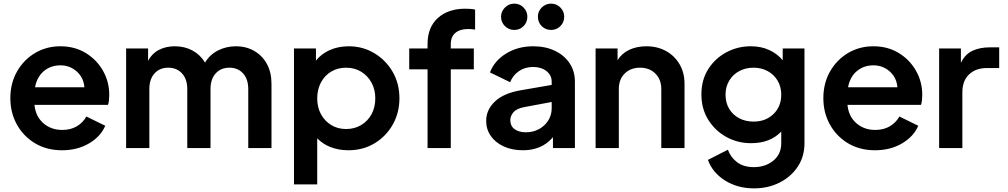

<svg xmlns="http://www.w3.org/2000/svg" viewBox="-20 -816 5553 1058"><path d="M322 12Q237 12 173 -26.5Q109 -65 73 -130Q37 -195 37 -275Q37 -357 73.5 -421.5Q110 -486 172.5 -523.5Q235 -561 313 -561Q391 -561 451.5 -524.5Q512 -488 547 -427Q582 -366 582 -293Q582 -279 580.5 -264Q579 -249 575 -238H170Q176 -175 218.5 -137.5Q261 -100 323 -100Q370 -100 404 -120.5Q438 -141 456 -174L560 -123Q535 -64 471 -26Q407 12 322 12ZM313 -456Q260 -456 222 -424.5Q184 -393 173 -335H445Q441 -388 403 -422Q365 -456 313 -456Z M675 0V-549H796V-481Q817 -521 855.5 -541Q894 -561 943 -561Q998 -561 1041 -537.5Q1084 -514 1110 -471Q1135 -514 1180.5 -537.5Q1226 -561 1280 -561Q1337 -561 1381.5 -535Q1426 -509 1451 -463Q1476 -417 1476 -355V0H1348V-325Q1348 -380 1319.5 -411.5Q1291 -443 1244 -443Q1197 -443 1168.5 -411.5Q1140 -380 1140 -325V0H1012V-325Q1012 -380 983 -411.5Q954 -443 907 -443Q860 -443 831.5 -411.5Q803 -380 803 -325V0Z M1600 200V-549H1721V-482Q1750 -519 1797 -540Q1844 -561 1902 -561Q1979 -561 2042.5 -523Q2106 -485 2143.5 -420.5Q2181 -356 2181 -275Q2181 -194 2144 -129Q2107 -64 2043.5 -26Q1980 12 1900 12Q1846 12 1801.5 -5.5Q1757 -23 1728 -54V200ZM1887 -105Q1934 -105 1970.5 -127Q2007 -149 2027.5 -187Q2048 -225 2048 -274Q2048 -323 2027 -361Q2006 -399 1970 -421Q1934 -443 1887 -443Q1841 -443 1805 -421.5Q1769 -400 1748.5 -361.5Q1728 -323 1728 -274Q1728 -225 1748.5 -187Q1769 -149 1805 -127Q1841 -105 1887 -105Z M2336 0V-434H2235V-549H2336V-573Q2336 -666 2393 -717Q2450 -768 2543 -768Q2555 -768 2571.5 -767Q2588 -766 2598 -763V-653Q2587 -655 2576.5 -655.5Q2566 -656 2559 -656Q2515 -656 2489.5 -635Q2464 -614 2464 -573V-549H2591V-434H2464V0Z M2862 12Q2801 12 2755 -9.5Q2709 -31 2684 -67.5Q2659 -104 2659 -150Q2659 -211 2707.5 -257Q2756 -303 2852 -319L3020 -348V-366Q3020 -402 2991 -424.5Q2962 -447 2917 -447Q2873 -447 2839.5 -424Q2806 -401 2791 -363L2680 -417Q2704 -481 2769 -521Q2834 -561 2918 -561Q2985 -561 3037 -536.5Q3089 -512 3118.5 -468Q3148 -424 3148 -366V0H3027V-60Q2966 12 2862 12ZM2792 -155Q2792 -121 2816 -104Q2840 -87 2878 -87Q2918 -87 2950 -104.5Q2982 -122 3001 -152Q3020 -182 3020 -219V-254L2870 -226Q2826 -218 2809 -197Q2792 -176 2792 -155ZM2814 -651Q2784 -651 2762.5 -672Q2741 -693 2741 -724Q2741 -753 2762.5 -774.5Q2784 -796 2814 -796Q2844 -796 2865 -774.5Q2886 -753 2886 -724Q2886 -693 2865 -672Q2844 -651 2814 -651ZM3017 -651Q2986 -651 2965 -672Q2944 -693 2944 -724Q2944 -754 2965.5 -775Q2987 -796 3017 -796Q3047 -796 3068 -774.5Q3089 -753 3089 -724Q3089 -693 3068 -672Q3047 -651 3017 -651Z M3262 0V-549H3383V-484Q3406 -522 3447.5 -541.5Q3489 -561 3542 -561Q3603 -561 3650.5 -534.5Q3698 -508 3725 -461.5Q3752 -415 3752 -355V0H3624V-325Q3624 -378 3591.5 -410.5Q3559 -443 3507 -443Q3455 -443 3422.5 -411Q3390 -379 3390 -325V0Z M4135 222Q4044 222 3975 178.5Q3906 135 3881 65L3991 9Q4006 51 4042 78Q4078 105 4134 105Q4197 105 4241 69.5Q4285 34 4285 -27V-91Q4224 -27 4119 -27Q4044 -27 3982 -61.5Q3920 -96 3882.5 -156.5Q3845 -217 3845 -296Q3845 -376 3883 -435.5Q3921 -495 3983 -528Q4045 -561 4117 -561Q4174 -561 4218.5 -540.5Q4263 -520 4293 -484V-549H4413V-27Q4413 47 4375.5 103Q4338 159 4275 190.5Q4212 222 4135 222ZM4133 -146Q4199 -146 4242 -187.5Q4285 -229 4285 -294Q4285 -338 4265 -371.5Q4245 -405 4210.5 -424Q4176 -443 4132 -443Q4089 -443 4054 -424.5Q4019 -406 3998.5 -372Q3978 -338 3978 -294Q3978 -250 3998 -216.5Q4018 -183 4053 -164.5Q4088 -146 4133 -146Z M4802 12Q4717 12 4653 -26.5Q4589 -65 4553 -130Q4517 -195 4517 -275Q4517 -357 4553.5 -421.5Q4590 -486 4652.5 -523.5Q4715 -561 4793 -561Q4871 -561 4931.5 -524.5Q4992 -488 5027 -427Q5062 -366 5062 -293Q5062 -279 5060.5 -264Q5059 -249 5055 -238H4650Q4656 -175 4698.5 -137.5Q4741 -100 4803 -100Q4850 -100 4884 -120.5Q4918 -141 4936 -174L5040 -123Q5015 -64 4951 -26Q4887 12 4802 12ZM4793 -456Q4740 -456 4702 -424.5Q4664 -393 4653 -335H4925Q4921 -388 4883 -422Q4845 -456 4793 -456Z M5155 0V-549H5275V-470Q5298 -517 5338.5 -536Q5379 -555 5432 -555H5486V-441H5417Q5357 -441 5320 -406Q5283 -371 5283 -307V0Z"/></svg>

Font: Plus Jakarta Text
Style: Bold
Weight: 700
Designer: Gumpita Rahayu
Foundry: Tokotype Studio
Version: Version 1.000